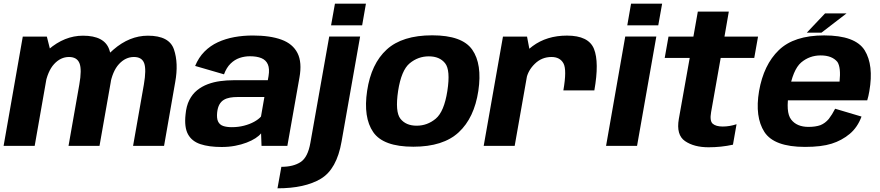

<svg xmlns="http://www.w3.org/2000/svg" viewBox="-30 -791 4772 1041"><path d="M-10.5 0H158L246.5 -503.5L224 -592.5H93.5ZM341.5 0H509.5L570.5 -346Q588.5 -448 562.2 -522.8Q536 -597.5 420 -597.5Q320 -597.5 233 -522.5Q146 -447.5 131 -363L214 -327.5Q228 -405 263.2 -443.5Q298.5 -482 344 -482Q387.5 -482 401 -448Q414.5 -414 400 -332.5ZM691.5 0H859.5L920 -346Q938.5 -448 913.2 -522.8Q888 -597.5 772 -597.5Q672 -597.5 584.5 -521.5Q497 -445.5 483 -363L566 -327.5Q579.5 -405 615 -443.5Q650.5 -482 696 -482Q739.5 -482 751.8 -448Q764 -414 750 -332.5Z M1171.5 6Q1210.5 6 1244.8 -0.5Q1279 -7 1307 -17.8Q1335 -28.5 1355 -41.5Q1375 -54.5 1385.5 -68L1388 0H1528L1593.5 -370Q1608.5 -453 1583 -503.2Q1557.5 -553.5 1496 -576Q1434.5 -598.5 1340.5 -598.5Q1288.5 -598.5 1240.5 -589.8Q1192.5 -581 1151.2 -562Q1110 -543 1078.5 -511.2Q1047 -479.5 1028 -433.5L1184.5 -388Q1198 -424.5 1220 -446Q1242 -467.5 1269 -476.8Q1296 -486 1325 -486Q1362.5 -486 1387.2 -475.8Q1412 -465.5 1422.2 -442Q1432.5 -418.5 1426 -378.5L1422 -356H1234.5Q1199.5 -356 1164 -351.2Q1128.5 -346.5 1096.5 -334.5Q1064.5 -322.5 1038.8 -301.8Q1013 -281 996.5 -248.5Q980 -216 976 -170Q968.5 -101.5 989.2 -63.2Q1010 -25 1056.5 -9.5Q1103 6 1171.5 6ZM1227 -101.5Q1199 -101.5 1180 -108Q1161 -114.5 1152.5 -132Q1144 -149.5 1147.5 -182.5Q1150.5 -208.5 1159.8 -224.8Q1169 -241 1183.8 -249.8Q1198.5 -258.5 1217.5 -261.8Q1236.5 -265 1258.5 -265H1403.5L1385 -159Q1372 -144 1348 -130.8Q1324 -117.5 1292.8 -109.5Q1261.5 -101.5 1227 -101.5Z M1474.5 230Q1623 230 1709.5 178.2Q1796 126.5 1822 -24L1922.5 -593H1755L1653 -17.5Q1639.5 61.5 1600 87.5Q1560.5 113.5 1495.5 113.5ZM1786 -771 1765 -653.5H1933.5L1954 -771Z M2211 4.5Q2373 4.5 2457.2 -73.8Q2541.5 -152 2563.5 -298.5Q2585 -443.5 2530.5 -521.5Q2476 -599.5 2313.5 -599.5Q2151 -599.5 2066.8 -522.5Q1982.5 -445.5 1960.5 -298.5Q1939 -154 1993.5 -74.8Q2048 4.5 2211 4.5ZM2229 -109.5Q2171 -109.5 2141.2 -147Q2111.5 -184.5 2128.5 -298Q2146 -410.5 2191.5 -448Q2237 -485.5 2295 -485.5Q2353.5 -485.5 2383.2 -448.2Q2413 -411 2395.5 -298Q2378 -185.5 2332.5 -147.5Q2287 -109.5 2229 -109.5Z M3024.5 -301H3192.5Q3219.5 -453.5 3190.5 -525.8Q3161.5 -598 3044 -598Q2934.5 -598 2857.5 -540.8Q2780.5 -483.5 2765.5 -399.5L2823.5 -361.5Q2832 -408.5 2869.8 -445.2Q2907.5 -482 2960 -482Q3006 -482 3025 -447.5Q3044 -413 3024.5 -301ZM2592.5 0H2760.5L2847 -490L2827.5 -592.5H2697Z M3256 0H3424L3528.5 -593H3360ZM3391.5 -771 3371 -653.5H3539L3560 -771Z M3812 7.5Q3880 7.5 3944 -6.5L3963.5 -117.5Q3926 -105 3888.5 -105Q3852 -105 3834.5 -120Q3817 -135 3825.5 -183L3877.5 -477H4059.5L4080 -592.5H3898L3921.5 -728H3753.5L3729.5 -592.5H3594.5L3574 -477H3709.5L3650.5 -146Q3635.5 -59.5 3684.2 -26Q3733 7.5 3812 7.5Z M4334.5 5.5 4354 -103Q4290 -103 4259.5 -143Q4228.5 -182.5 4248.5 -296.5Q4268.5 -413 4313.5 -452Q4359 -490.5 4419.5 -490.5Q4481.5 -490.5 4510.5 -455Q4530 -424.5 4522 -348.5H4242.5L4224.5 -247H4672Q4679 -269.5 4683.5 -297Q4708 -437.5 4658 -518.5Q4607 -599 4438.5 -599Q4275 -599 4192.5 -519Q4110.5 -440 4085.5 -297Q4062 -157 4114.5 -75.5Q4167 5.5 4334.5 5.5ZM4354 -103 4334.5 5.5Q4424 5.5 4479 -12Q4533.5 -29 4577 -65Q4619.5 -100.5 4641 -159L4498 -201.5Q4482 -170 4463.5 -146Q4444 -123 4418.5 -112.5Q4391.5 -103 4354 -103ZM4344.5 -614H4424L4560 -718.5H4443.5Z"/></svg>

Font: Anybody
Style: Bold Italic
Weight: 700
Italic angle: -10°
Designer: Tyler Finck
Foundry: Etcetera Type Company
Version: Version 1.113;gftools[0.9.25]